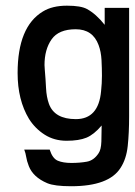

<svg xmlns="http://www.w3.org/2000/svg" viewBox="-20 -477 477 676"><path d="M348.6 -389.6V-449.2H434.6V-67.4Q434.6 -8.8 429.7 37.1Q424.8 83 404.3 114.3Q363.3 178.7 230.5 178.7Q171.9 178.7 146.5 168Q121.1 157.2 105 142.1Q88.9 127 81.5 107.9Q74.2 88.9 72.3 75.7Q70.3 62.5 65.4 49.8H155.3V50.8Q165 81.1 183.6 88.9Q202.1 96.7 231.4 96.7Q260.7 96.7 285.6 92.3Q310.5 87.9 327.1 62.5Q335.9 49.8 336.9 21.5Q337.9 -6.8 337.9 -35.2Q310.5 -2.9 284.2 7.8Q257.8 18.6 214.4 18.6Q170.9 18.6 137.2 -2.9Q103.5 -24.4 82 -58.6Q42 -125 42 -219.7Q42 -382.8 130.9 -436.5Q164.1 -457 215.8 -457Q264.6 -457 286.1 -445.3Q318.4 -427.7 348.6 -389.6ZM136.7 -248 137.7 -231.4Q140.6 -198.2 142.1 -167Q143.6 -135.7 152.3 -111.3Q171.9 -57.6 247.1 -57.6Q327.1 -57.6 335.9 -156.2Q338.9 -183.6 338.9 -210Q338.9 -236.3 337.4 -265.6Q335.9 -294.9 327.1 -318.4Q306.6 -374 246.6 -374Q186.5 -374 161.6 -338.4Q136.7 -302.7 136.7 -248Z"/></svg>

Font: RIT TN Joy
Style: Extra Bold
Weight: 800
Designer: Hussain K H
Foundry: Rachana Institute of Typography
Version: 1.6.2